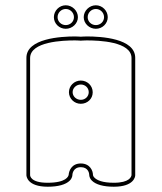

<svg xmlns="http://www.w3.org/2000/svg" viewBox="-20 -670 612 727"><path d="M286 -292C269 -292 255 -305 255 -321C255 -337 269 -350 286 -350C303 -350 316 -337 316 -321C316 -305 303 -292 286 -292ZM492 -7V-451C492 -525 362 -532 309 -532C297 -532 288 -531 286 -531C283 -531 276 -532 264 -532C212 -532 80 -525 80 -451V-7C80 -4 82 37 161 37C200 37 229 29 244 14C254 4 254 -6 254 -7C254 -8 255 -37 286 -37C314 -37 318 -14 318 -7C318 -6 318 4 328 14C343 29 372 37 411 37C488 37 492 -2 492 -6ZM331 -320V-321C331 -345 311 -365 286 -365C261 -365 241 -345 241 -321C241 -297 261 -277 286 -277C311 -277 331 -296 331 -320ZM264 -517C277 -517 285 -516 285 -516H286C288 -516 296 -517 308 -517C354 -517 478 -513 478 -450V-7C477 -1 471 22 411 22C367 22 348 12 339 4C332 -2 332 -8 332 -8C332 -23 321 -51 286 -51C251 -51 241 -23 240 -8C239 -3 232 22 160 22C95 22 94 -5 94 -7V-24V-450C94 -513 219 -517 264 -517ZM275 -605C275 -629 254 -650 229 -650C204 -650 184 -629 184 -605C184 -581 204 -561 229 -561C254 -561 275 -581 275 -605ZM260 -605C260 -588 246 -575 229 -575C212 -575 198 -588 198 -605C198 -622 212 -636 229 -636C246 -636 260 -622 260 -605ZM388 -605C388 -629 368 -650 343 -650C318 -650 297 -629 297 -605C297 -581 318 -561 343 -561C368 -561 388 -581 388 -605ZM374 -605C374 -588 360 -575 343 -575C326 -575 312 -588 312 -605C312 -622 326 -636 343 -636C360 -636 374 -622 374 -605Z"/></svg>

Font: Platiipus Light
Style: Light
Weight: 400
Version: Version 001.000